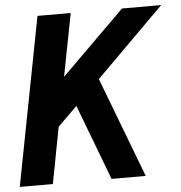

<svg xmlns="http://www.w3.org/2000/svg" viewBox="-63 -779 781 829"><g transform="rotate(-5 327.5 -364.5)"><path d="M-10.7 0H132.8L179.2 -244.1L263.2 -327.1L387.2 0H535.2L370.1 -434.1L666 -729H496.1L221.2 -457L273.9 -729H129.9Z"/></g></svg>

Font: Hack
Style: Bold Oblique
Weight: 700
Italic angle: -12°
Monospace: yes
Designer: Christopher Simpkins
Foundry: Christopher Simpkins
Version: Version 2.010